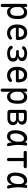

<svg xmlns="http://www.w3.org/2000/svg" viewBox="2305 -2905 790 5440"><g transform="rotate(90 2700.0 -185.0)"><path d="M135 -560Q158 -560 169 -548.5Q180 -537 180 -514V-450Q189 -475 202.5 -495Q216 -515 234 -529.5Q252 -544 275 -552Q298 -560 327 -560Q388 -560 426 -536Q464 -512 485 -473.5Q506 -435 513 -388Q520 -341 520 -294Q520 -240 512 -186Q504 -132 482 -88.5Q460 -45 420 -17.5Q380 10 317 10Q262 10 225.5 -19.5Q189 -49 180 -94V145Q180 168 169 179Q158 190 135 190Q112 190 101 179Q90 168 90 145V-514Q90 -537 101 -548.5Q112 -560 135 -560ZM318 -470Q291 -470 266 -459Q241 -448 222 -430.5Q203 -413 191.5 -390.5Q180 -368 180 -344V-234Q180 -210 189 -183Q198 -156 214 -133Q230 -110 252.5 -95Q275 -80 302 -80Q345 -80 370 -98Q395 -116 408.5 -145.5Q422 -175 426 -212.5Q430 -250 430 -288Q430 -327 425 -360.5Q420 -394 407.5 -418.5Q395 -443 373 -456.5Q351 -470 318 -470Z M1059 -132Q1078 -132 1090.5 -118.5Q1103 -105 1103 -88Q1103 -79 1098.5 -70.5Q1094 -62 1082 -50Q1066 -35 1048 -24Q1030 -13 1009.5 -5Q989 3 966.5 6.5Q944 10 919 10Q861 10 815.5 -9.5Q770 -29 738.5 -65.5Q707 -102 690 -154.5Q673 -207 673 -272Q673 -329 685.5 -381.5Q698 -434 725.5 -473.5Q753 -513 797 -536.5Q841 -560 905 -560Q965 -560 1005 -539.5Q1045 -519 1069.5 -482Q1094 -445 1104.5 -395.5Q1115 -346 1115 -287Q1115 -269 1102 -254.5Q1089 -240 1068 -240H765Q769 -200 782 -169.5Q795 -139 815 -119.5Q835 -100 861.5 -90Q888 -80 920 -80Q965 -80 991.5 -94Q1018 -108 1033 -120Q1041 -127 1046 -129.5Q1051 -132 1059 -132ZM765 -320H1009Q1014 -320 1019.5 -326Q1025 -332 1025 -353Q1025 -374 1017 -395Q1009 -416 993.5 -432.5Q978 -449 955.5 -459.5Q933 -470 905 -470Q874 -470 849.5 -459Q825 -448 807.5 -428Q790 -408 779.5 -380.5Q769 -353 765 -320Z M1296 -473Q1316 -511 1361 -532Q1406 -553 1470 -557Q1482 -558 1493.5 -558Q1505 -558 1517 -557Q1562 -554 1598 -544.5Q1634 -535 1659.5 -517.5Q1685 -500 1698.5 -474.5Q1712 -449 1712 -414Q1712 -367 1681 -336Q1650 -305 1599 -301V-297Q1659 -292 1692 -254.5Q1725 -217 1725 -157Q1725 -120 1710.5 -90.5Q1696 -61 1669.5 -40Q1643 -19 1605 -7.5Q1567 4 1519 7Q1506 8 1492.5 8Q1479 8 1466 7Q1396 3 1348 -22Q1300 -47 1281 -92Q1275 -105 1276 -116Q1277 -127 1283.5 -134.5Q1290 -142 1302 -146.5Q1314 -151 1330 -151Q1336 -151 1341 -149.5Q1346 -148 1350 -144.5Q1354 -141 1358 -135.5Q1362 -130 1366 -122Q1377 -100 1402.5 -88Q1428 -76 1466 -74Q1479 -73 1492.5 -73Q1506 -73 1519 -74Q1571 -77 1601 -98Q1631 -119 1631 -158Q1631 -199 1601 -222.5Q1571 -246 1519 -246H1438Q1418 -246 1408.5 -255.5Q1399 -265 1399 -285Q1399 -305 1408.5 -314.5Q1418 -324 1438 -324H1516Q1564 -324 1591 -345Q1618 -366 1618 -402Q1618 -437 1591 -456Q1564 -475 1517 -478Q1505 -479 1493.5 -479Q1482 -479 1470 -478Q1438 -476 1415 -467.5Q1392 -459 1381 -443Q1375 -435 1370 -429.5Q1365 -424 1360.5 -421Q1356 -418 1351 -416.5Q1346 -415 1341 -415Q1325 -415 1313.5 -419.5Q1302 -424 1296 -431.5Q1290 -439 1289.5 -450Q1289 -461 1296 -473Z M2259 -132Q2278 -132 2290.5 -118.5Q2303 -105 2303 -88Q2303 -79 2298.5 -70.5Q2294 -62 2282 -50Q2266 -35 2248 -24Q2230 -13 2209.5 -5Q2189 3 2166.5 6.5Q2144 10 2119 10Q2061 10 2015.5 -9.5Q1970 -29 1938.5 -65.5Q1907 -102 1890 -154.5Q1873 -207 1873 -272Q1873 -329 1885.5 -381.5Q1898 -434 1925.5 -473.5Q1953 -513 1997 -536.5Q2041 -560 2105 -560Q2165 -560 2205 -539.5Q2245 -519 2269.5 -482Q2294 -445 2304.5 -395.5Q2315 -346 2315 -287Q2315 -269 2302 -254.5Q2289 -240 2268 -240H1965Q1969 -200 1982 -169.5Q1995 -139 2015 -119.5Q2035 -100 2061.5 -90Q2088 -80 2120 -80Q2165 -80 2191.5 -94Q2218 -108 2233 -120Q2241 -127 2246 -129.5Q2251 -132 2259 -132ZM1965 -320H2209Q2214 -320 2219.5 -326Q2225 -332 2225 -353Q2225 -374 2217 -395Q2209 -416 2193.5 -432.5Q2178 -449 2155.5 -459.5Q2133 -470 2105 -470Q2074 -470 2049.5 -459Q2025 -448 2007.5 -428Q1990 -408 1979.5 -380.5Q1969 -353 1965 -320Z M2535 -560Q2558 -560 2569 -548.5Q2580 -537 2580 -514V-450Q2589 -475 2602.5 -495Q2616 -515 2634 -529.5Q2652 -544 2675 -552Q2698 -560 2727 -560Q2788 -560 2826 -536Q2864 -512 2885 -473.5Q2906 -435 2913 -388Q2920 -341 2920 -294Q2920 -240 2912 -186Q2904 -132 2882 -88.5Q2860 -45 2820 -17.5Q2780 10 2717 10Q2662 10 2625.5 -19.5Q2589 -49 2580 -94V145Q2580 168 2569 179Q2558 190 2535 190Q2512 190 2501 179Q2490 168 2490 145V-514Q2490 -537 2501 -548.5Q2512 -560 2535 -560ZM2718 -470Q2691 -470 2666 -459Q2641 -448 2622 -430.5Q2603 -413 2591.5 -390.5Q2580 -368 2580 -344V-234Q2580 -210 2589 -183Q2598 -156 2614 -133Q2630 -110 2652.5 -95Q2675 -80 2702 -80Q2745 -80 2770 -98Q2795 -116 2808.5 -145.5Q2822 -175 2826 -212.5Q2830 -250 2830 -288Q2830 -327 2825 -360.5Q2820 -394 2807.5 -418.5Q2795 -443 2773 -456.5Q2751 -470 2718 -470Z M3172 0Q3131 0 3111.5 -19.5Q3092 -39 3092 -80V-470Q3092 -511 3111.5 -530.5Q3131 -550 3172 -550H3333Q3416 -550 3464 -513Q3512 -476 3512 -412Q3512 -365 3481 -334Q3450 -303 3399 -299V-295Q3459 -290 3492 -252.5Q3525 -215 3525 -155Q3525 -83 3474.5 -41.5Q3424 0 3336 0ZM3180 -246V-119Q3180 -99 3190 -89Q3200 -79 3220 -79H3336Q3384 -79 3410 -101Q3436 -123 3436 -163Q3436 -202 3410 -224Q3384 -246 3336 -246ZM3220 -471Q3200 -471 3190 -461Q3180 -451 3180 -431V-320H3333Q3375 -320 3399 -340Q3423 -360 3423 -396Q3423 -431 3399 -451Q3375 -471 3333 -471Z M3842 10Q3806 10 3774.5 -2Q3743 -14 3720 -41.5Q3697 -69 3683.5 -113.5Q3670 -158 3670 -224Q3670 -293 3684 -354.5Q3698 -416 3726.5 -461.5Q3755 -507 3798.5 -533.5Q3842 -560 3900 -560Q3948 -560 3975 -536Q3997 -516 4010 -487Q4012 -502 4014 -516Q4018 -541 4031 -550.5Q4044 -560 4065 -560Q4089 -560 4098.5 -549.5Q4108 -539 4104 -516Q4094 -457 4089 -399.5Q4084 -342 4085.5 -283.5Q4087 -225 4095.5 -163.5Q4104 -102 4120 -34Q4125 -12 4117 -1Q4109 10 4086 10Q4063 10 4049 -1Q4035 -12 4030 -34Q4018 -83 4010 -129Q4004 -111 3996 -94Q3974 -48 3936.5 -19Q3899 10 3842 10ZM3851 -80Q3882 -80 3908.5 -96.5Q3935 -113 3954 -143Q3973 -173 3984 -215Q3995 -257 3995 -308Q3995 -332 3993.5 -360.5Q3992 -389 3984 -413Q3976 -437 3958.5 -453.5Q3941 -470 3908 -470Q3877 -470 3850 -450.5Q3823 -431 3803 -397Q3783 -363 3771.5 -316Q3760 -269 3760 -215Q3760 -151 3782.5 -115.5Q3805 -80 3851 -80Z M4455 -460H4300Q4280 -460 4267.5 -472.5Q4255 -485 4255 -505Q4255 -525 4267.5 -537.5Q4280 -550 4300 -550H4700Q4720 -550 4732.5 -537.5Q4745 -525 4745 -505Q4745 -485 4732.5 -472.5Q4720 -460 4700 -460H4545V-35Q4545 -12 4534 -1Q4523 10 4500 10Q4477 10 4466 -1Q4455 -12 4455 -35Z M5042 10Q5006 10 4974.5 -2Q4943 -14 4920 -41.5Q4897 -69 4883.5 -113.5Q4870 -158 4870 -224Q4870 -293 4884 -354.5Q4898 -416 4926.5 -461.5Q4955 -507 4998.5 -533.5Q5042 -560 5100 -560Q5148 -560 5175 -536Q5197 -516 5210 -487Q5212 -502 5214 -516Q5218 -541 5231 -550.5Q5244 -560 5265 -560Q5289 -560 5298.5 -549.5Q5308 -539 5304 -516Q5294 -457 5289 -399.5Q5284 -342 5285.5 -283.5Q5287 -225 5295.5 -163.5Q5304 -102 5320 -34Q5325 -12 5317 -1Q5309 10 5286 10Q5263 10 5249 -1Q5235 -12 5230 -34Q5218 -83 5210 -129Q5204 -111 5196 -94Q5174 -48 5136.5 -19Q5099 10 5042 10ZM5051 -80Q5082 -80 5108.5 -96.5Q5135 -113 5154 -143Q5173 -173 5184 -215Q5195 -257 5195 -308Q5195 -332 5193.5 -360.5Q5192 -389 5184 -413Q5176 -437 5158.5 -453.5Q5141 -470 5108 -470Q5077 -470 5050 -450.5Q5023 -431 5003 -397Q4983 -363 4971.5 -316Q4960 -269 4960 -215Q4960 -151 4982.5 -115.5Q5005 -80 5051 -80Z"/></g></svg>

Font: Maple Mono NF
Style: Regular
Weight: 400
Monospace: yes
Designer: subframe7536
Version: Version 7.000